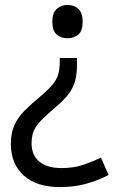

<svg xmlns="http://www.w3.org/2000/svg" viewBox="-20 -566 474 778"><path d="M292 -304Q292 -267 284.5 -239Q277 -211 259 -186.5Q241 -162 208 -134Q170 -102 148 -79.5Q126 -57 117 -36Q108 -15 108 15Q108 63 139.5 89Q171 115 229 115Q279 115 317 102Q355 89 389 73L420 143Q380 164 331.5 178Q283 192 223 192Q128 192 76 145Q24 98 24 17Q24 -28 38.5 -59.5Q53 -91 79.5 -117.5Q106 -144 142 -174Q176 -203 193 -223.5Q210 -244 216 -265Q222 -286 222 -314V-331H292ZM315 -478Q315 -441 297.5 -426Q280 -411 253 -411Q228 -411 210 -426Q192 -441 192 -478Q192 -514 210 -530Q228 -546 253 -546Q280 -546 297.5 -530Q315 -514 315 -478Z"/></svg>

Font: Noto Sans Hanifi Rohingya
Style: Regular
Weight: 400
Designer: Monotype Design Team and DaltonMaag
Foundry: Google LLC
Version: Version 2.101